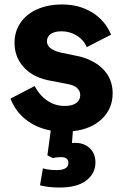

<svg xmlns="http://www.w3.org/2000/svg" viewBox="-20 -578 555 859"><path d="M159 251 172 175Q196 183 234 183Q259 183 272.5 175Q286 167 286 152Q286 125 254 125Q232 125 216 129L192 117L207 6Q142 -6 95 -43.5Q48 -81 27 -137L135 -193Q157 -151 192 -127.5Q227 -104 270 -104Q303 -104 321 -117Q339 -130 339 -153Q339 -171 325 -184Q311 -197 283 -202L190 -220Q122 -236 83.5 -280.5Q45 -325 45 -386Q45 -437 71.5 -476Q98 -515 146.5 -536.5Q195 -558 258 -558Q334 -558 392 -522.5Q450 -487 477 -423L368 -367Q355 -399 324 -418.5Q293 -438 255 -438Q224 -438 207 -426Q190 -414 190 -393Q190 -376 204.5 -363.5Q219 -351 251 -343L338 -325Q408 -306 446 -263.5Q484 -221 484 -161Q484 -92 436 -46Q388 0 306 9L302 62L315 61Q356 61 381.5 85Q407 109 407 149Q407 198 366 229.5Q325 261 247 261Q195 261 159 251Z"/></svg>

Font: Evergrow Sans 
Style: ExtraBold
Weight: 800
Foundry: 10Web
Version: Version 1.000